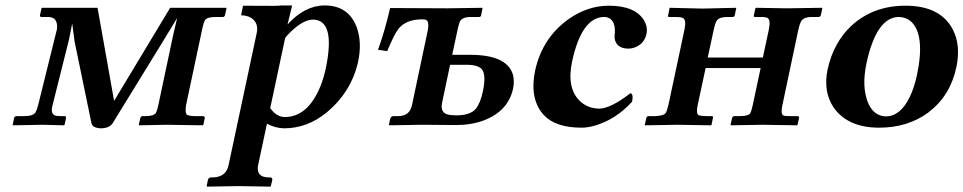

<svg xmlns="http://www.w3.org/2000/svg" viewBox="-20 -465 3583 714"><path d="M135.7 -436H342.8L404.3 -89.8L612.8 -436H820.8L822.3 -434.1L816.4 -407.2Q814 -402.8 810.5 -401.9H782.2Q748.5 -401.9 741.2 -388.2Q736.8 -379.4 732.4 -358.9L671.9 -74.2Q667 -43.5 676.3 -37.6Q685.1 -33.2 706.1 -33.2H735.8Q741.2 -31.7 741.7 -26.9L736.3 -1L733.9 1L600.1 -1L497.6 1L496.1 -1L502 -26.9Q504.4 -31.7 507.8 -33.2H522Q552.7 -33.2 560.1 -45.9Q564.5 -54.2 568.8 -74.2L623 -330.1L638.7 -397.9L583 -306.2L398.4 -5.9Q385.7 11.7 355.5 12.2Q325.2 11.2 320.3 -5.9L257.3 -311L248.5 -377.9L236.8 -318.8L175.8 -75.2Q166 -40.5 187 -34.7Q194.3 -33.2 205.1 -33.2H222.2Q226.1 -31.2 225.6 -26.9L220.2 -1L217.8 1L139.2 -1L27.8 1L27.3 -1L32.7 -27.8Q35.2 -32.2 40 -33.2H69.8Q103.5 -33.2 112.3 -47.4Q117.2 -56.2 122.1 -75.2L191.9 -356.9Q196.3 -399.9 161.6 -401.9H132.3Q128.4 -403.3 128.4 -407.2L134.3 -434.1Z M1040.5 -324.2 984.9 -63Q1008.3 -29.8 1039.1 -29.8Q1125 -29.8 1171.9 -145Q1184.1 -175.8 1191.4 -210Q1229 -391.1 1144 -392.1Q1109.4 -392.1 1063.5 -349.1Q1050.8 -336.9 1040.5 -324.2ZM829.6 150.9 934.6 -341.8Q942.9 -380.9 912.6 -399.4Q897.5 -407.7 876.5 -408.2L883.8 -443.8Q908.7 -443.8 950.7 -443.4Q1014.6 -442.4 1026.4 -444.8H1066.4L1049.3 -374Q1112.8 -444.3 1187 -444.8Q1276.4 -444.8 1306.6 -363.3Q1326.7 -307.6 1312 -236.8Q1287.1 -123.5 1194.8 -46.9Q1123 12.2 1036.1 12.2Q1004.9 11.7 972.7 -4.9L939.5 150.9Q932.6 193.8 978 194.8H986.3Q993.2 196.8 992.7 203.1L987.3 227.1L985.8 229Q984.9 229 866.2 227.1L750 229L748.5 227.1L753.4 203.1Q756.3 195.8 763.2 194.8H772Q819.8 193.4 829.6 150.9Z M1512.7 -77.1 1569.8 -347.2Q1578.1 -386.7 1563 -391.6Q1558.6 -393.1 1550.8 -393.1Q1487.8 -393.1 1460 -355.5Q1445.3 -335.4 1419.9 -274.9L1385.7 -279.8Q1411.1 -349.6 1430.7 -435.1L1643.6 -434.1L1772.9 -436L1774.4 -434.1L1768.6 -405.8Q1766.1 -401.9 1762.7 -401.9H1731.9Q1699.2 -401.9 1690.4 -385.3Q1686.5 -376.5 1682.6 -358.9L1661.6 -261.2H1727.5Q1863.3 -261.2 1886.7 -189.9Q1894 -165.5 1888.2 -136.2Q1870.1 -51.8 1778.8 -17.1Q1732.4 0 1676.3 0L1549.3 -1L1428.2 1L1426.3 -1L1431.2 -23.9Q1434.6 -32.2 1441.4 -33.2H1460.4Q1500 -33.2 1510.3 -67.4Q1511.7 -72.8 1512.7 -77.1ZM1775.9 -126Q1789.6 -190.9 1769.5 -210Q1753.4 -223.6 1720.7 -224.1H1653.8L1624 -83Q1616.2 -45.4 1647 -38.6Q1659.2 -36.1 1676.8 -36.1Q1729 -36.1 1749.5 -60.5Q1766.6 -82 1775.9 -126Z M2330.6 -86.9Q2270 -20 2189.5 2.9Q2164.1 9.8 2143.1 9.8Q2046.4 9.8 2002.9 -36.6Q2000 -39.6 1998 -42Q1949.2 -101.1 1969.7 -201.2Q1996.1 -324.2 2095.2 -394.5Q2166 -443.8 2243.7 -443.8Q2341.8 -443.8 2375 -389.2Q2389.2 -364.7 2384.3 -339.8Q2376.5 -302.2 2340.8 -288.6Q2329.1 -284.2 2317.4 -284.2Q2278.8 -284.2 2268.1 -312.5Q2264.6 -321.8 2265.6 -331.1Q2272.5 -389.6 2238.3 -400.4Q2231.9 -401.9 2225.6 -401.9Q2142.6 -399.9 2107.4 -235.8Q2085.9 -133.8 2140.1 -85.9Q2168.9 -61.5 2209 -61Q2251.5 -62 2324.2 -118.2Q2336.4 -116.7 2330.6 -86.9Z M2525.4 -355Q2533.2 -392.1 2519 -398.4Q2510.3 -401.9 2494.1 -401.9H2468.3Q2464.4 -401.9 2463.9 -404.8Q2463.9 -406.2 2464.4 -407.2L2469.7 -434.1L2471.2 -436L2591.8 -433.1L2717.3 -436L2717.8 -434.1L2712.4 -408.2Q2710.9 -402.3 2705.1 -401.9H2685.1Q2653.3 -401.9 2644.5 -386.7Q2638.7 -376.5 2634.3 -355L2611.8 -251H2816.9L2838.9 -354Q2846.7 -391.6 2834 -398.4Q2825.2 -402.3 2808.1 -401.9H2787.1Q2783.2 -401.9 2783.2 -404.8Q2783.2 -406.2 2783.2 -407.2L2789.1 -434.1L2791.5 -436L2905.8 -434.1L3036.6 -436L3038.1 -434.1L3032.2 -407.2Q3029.8 -402.8 3025.4 -401.9H2999Q2967.8 -401.9 2958.5 -384.8Q2953.1 -374 2948.7 -354L2889.6 -74.2Q2882.3 -41 2893.1 -35.6Q2900.4 -32.7 2920.9 -33.2H2946.8Q2951.7 -31.7 2951.7 -26.9L2945.8 -1L2944.3 1L2814 -1L2699.7 1L2696.8 -1L2702.6 -26.9Q2705.1 -31.7 2708.5 -33.2H2729.5Q2761.7 -33.2 2769 -42.5Q2774.4 -51.3 2779.3 -74.2L2808.6 -211.9H2604L2574.7 -75.2Q2567.4 -41.5 2579.1 -36.1Q2586.4 -33.7 2606.9 -33.2H2627Q2632.8 -33.2 2631.3 -26.9L2626 -1L2624.5 1L2500 -1L2378.4 1L2377.9 -1L2383.8 -27.8Q2386.2 -31.7 2389.6 -33.2H2415.5Q2447.8 -34.2 2455.6 -44.9Q2460.9 -53.7 2465.8 -75.2Z M3321.8 -401.9Q3238.8 -400.4 3202.1 -229Q3183.6 -142.1 3208.5 -81.5Q3230 -33.2 3274.4 -32.2Q3327.6 -32.2 3362.8 -103.5Q3379.4 -137.7 3389.6 -184.1Q3421.4 -334 3368.7 -384.3Q3349.1 -401.4 3321.8 -401.9ZM3057.6 -207Q3079.6 -307.1 3147 -370.1Q3228 -443.8 3347.2 -443.8Q3476.6 -443.8 3522.9 -356Q3553.7 -296.9 3536.6 -215.8Q3514.2 -109.4 3434.6 -48.8Q3433.1 -47.9 3432.6 -46.9Q3356 9.8 3249.5 9.8Q3133.3 9.8 3080.6 -64.5Q3040.5 -123.5 3057.6 -207Z"/></svg>

Font: Linux Libertine Slanted O
Style: Bold Slanted
Weight: 700
Designer: Philipp H. Poll
Foundry: Philipp H. Poll
Version: Version 5.0.0